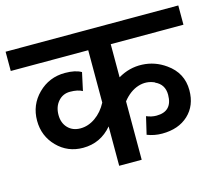

<svg xmlns="http://www.w3.org/2000/svg" viewBox="-119 -739 981 857"><g transform="rotate(-15 372.0 -310.5)"><path d="M771 -622V-533H435V-380Q487 -411 546 -408.5Q605 -406 654 -371Q721 -324 721 -244Q721 -173 675.5 -130.5Q630 -88 554 -88Q518 -88 485 -101L504 -182Q527 -172 550 -172Q624 -172 624 -249Q624 -297 582 -316V-317Q545 -334 506 -321.5Q467 -309 435 -269V1H331V-181Q278 -118 197 -118Q126 -118 77.5 -167.5Q29 -217 29 -288Q29 -361 80 -411.5Q131 -462 204 -462Q252 -462 279 -446L261 -363Q240 -375 204 -375Q171 -375 149.5 -350.5Q128 -326 128 -288Q128 -251 150 -228Q172 -205 208 -205Q244 -205 277 -228Q310 -251 331 -291V-533H-27V-622Z"/></g></svg>

Font: LT Superior Semi-bold
Style: Regular
Weight: 600
Designer: Daniel Lyons
Foundry: LyonsType
Version: Version 1.0